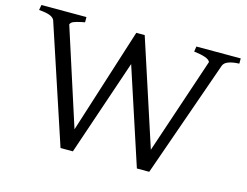

<svg xmlns="http://www.w3.org/2000/svg" viewBox="-101 -915 1390 1081"><g transform="rotate(15 593.5 -375.0)"><path d="M572 -737H621L821.5 -122.2L1009.8 -683.8Q1004.2 -697.8 978.4 -706.4Q952.5 -715 914 -719.5L918.8 -750H1177.2V-719.5Q1139 -718 1115.6 -709.4Q1092.2 -700.8 1085 -683.8L844.8 0H772.8L589.5 -559.5L399.8 0H327.8L101.2 -685.2Q94 -700.2 72.6 -708.4Q51.2 -716.5 10 -719.5L15.5 -750H278V-719.5L258.8 -715.8Q229.5 -709.5 214.2 -703.4Q199 -697.2 195 -685.2L376.5 -122.2Z"/></g></svg>

Font: TMT Limkin
Style: Regular
Weight: 400
Designer: Gabriel Drozdov
Version: Version 1.000;Glyphs 3.1.2 (3151)